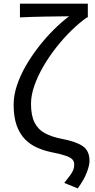

<svg xmlns="http://www.w3.org/2000/svg" viewBox="-20 -816 513 1041"><path d="M401.4 205.5 328.3 175.7Q348 151.3 360 135.1Q372 118.9 377.2 105.3Q382.5 91.7 382.5 76.7Q382.5 59.9 372.9 49Q363.3 38 336.6 28.6Q310 19.2 258.4 9Q217.6 0.6 180.7 -15.8Q143.8 -32.2 115.4 -61.1Q86.9 -90.1 70.4 -136Q53.9 -181.9 53.9 -248.6Q53.9 -298.8 71.7 -352.5Q89.5 -406.2 120.1 -459.4Q150.8 -512.5 189.6 -562.3Q228.4 -612.2 270.9 -654.5Q313.4 -696.8 354.5 -727.7Q330.8 -727.3 296.8 -727.1Q262.8 -726.9 224.6 -726.1Q186.4 -725.2 150.9 -724.3Q115.3 -723.4 88.1 -721.6V-796H456.2V-721.6H451.4Q409.6 -692.2 366.8 -650.3Q324 -608.4 284.8 -558.6Q245.6 -508.8 214.8 -455.6Q184 -402.5 166.1 -350.7Q148.1 -298.9 148.1 -253.1Q148.1 -189 167.8 -150.8Q187.6 -112.6 224.3 -93.3Q261 -73.9 310.8 -64.1Q389.9 -49.6 427.6 -24.4Q465.3 0.7 465.3 56.2Q465.3 80.9 450.2 120.1Q435.2 159.2 401.4 205.5Z"/></svg>

Font: Noto Sans KR Thin
Style: Regular
Weight: 100
Designer: Ryoko NISHIZUKA 西塚涼子 (kana, bopomofo & ideographs); Paul D. Hunt (Latin, Greek & Cyrillic); Sandoll Communications 산돌커뮤니
Foundry: Adobe
Version: Version 2.004-H2;hotconv 1.0.118;makeotfexe 2.5.65603